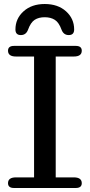

<svg xmlns="http://www.w3.org/2000/svg" viewBox="-20 -938 448 958"><path d="M350 -791Q350 -763 323 -763Q297 -763 287 -790Q274 -826 253.5 -839Q233 -852 203 -852Q173 -852 153 -839Q133 -826 120 -790Q110 -763 84 -763Q57 -763 57 -791Q57 -845 97.5 -881.5Q138 -918 203 -918Q269 -918 309.5 -881.5Q350 -845 350 -791ZM50 0Q20 0 20 -24Q20 -53 60 -53H150V-656H60Q20 -656 20 -685Q20 -709 50 -709H358Q388 -709 388 -685Q388 -656 348 -656H258V-53H348Q388 -53 388 -24Q388 0 358 0Z"/></svg>

Font: Marmelad
Style: Regular
Weight: 400
Designer: Manvel Shmavonyan
Foundry: Cyreal
Version: Version 1.001;PS 001.001;hotconv 1.0.88;makeotf.lib2.5.64775